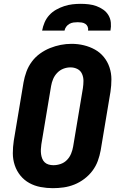

<svg xmlns="http://www.w3.org/2000/svg" viewBox="-20 -975 640 1003"><path d="M256 8Q224 8 192 2Q160 -4 133 -19Q106 -34 86.5 -58Q67 -82 57 -112Q47 -142 47 -174.5Q47 -207 52 -240L103 -545Q108 -573 118 -600.5Q128 -628 146 -652.5Q164 -677 189 -695Q214 -713 241.5 -724Q269 -735 297 -740.5Q325 -746 354 -746Q387 -746 418 -738.5Q449 -731 476 -716Q503 -701 522.5 -677Q542 -653 552 -623Q562 -593 562 -560.5Q562 -528 557 -495L506 -190Q501 -162 491 -134.5Q481 -107 463 -83Q445 -59 420.5 -40.5Q396 -22 368.5 -11Q341 0 312.5 4Q284 8 256 8ZM259 -112Q278 -112 297 -118.5Q316 -125 330 -139.5Q344 -154 351.5 -172.5Q359 -191 362 -209L413 -514Q416 -534 416 -553Q416 -572 408.5 -589Q401 -606 384.5 -614.5Q368 -623 348 -623Q329 -623 311 -616Q293 -609 279 -594.5Q265 -580 257.5 -562Q250 -544 247 -526L196 -221Q194 -208 193.5 -195Q193 -182 194.5 -170Q196 -158 200.5 -146.5Q205 -135 213.5 -127Q222 -119 234 -115.5Q246 -112 259 -112ZM200 -815Q204 -837 213 -858Q222 -879 237.5 -896Q253 -913 273.5 -924.5Q294 -936 315.5 -943Q337 -950 358.5 -952.5Q380 -955 402 -955Q423 -955 444 -952.5Q465 -950 484 -943Q503 -936 519.5 -924.5Q536 -913 546.5 -895.5Q557 -878 559 -857Q561 -836 557 -815H440Q442 -826 438 -835.5Q434 -845 425.5 -850.5Q417 -856 406.5 -857.5Q396 -859 386 -859Q375 -859 364 -857.5Q353 -856 343 -850.5Q333 -845 326 -835.5Q319 -826 317 -815Z"/></svg>

Font: Iosevka Curly Heavy Extended
Style: Italic
Weight: 900
Width: 7
Italic angle: -9°
Monospace: yes
Designer: Belleve Invis
Foundry: Belleve Invis
Version: Version 11.1.0; ttfautohint (v1.8.3)